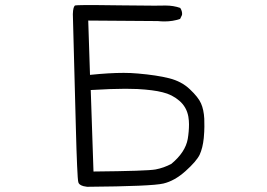

<svg xmlns="http://www.w3.org/2000/svg" viewBox="-20 -735 1040 749"><path d="M469.2 -388.7Q495.6 -388.7 516.1 -387.7Q578.6 -384.3 614.3 -375Q651.4 -366.2 679.2 -342.3Q708 -317.9 714.8 -279.8Q717.3 -264.2 717.3 -250Q717.3 -222.2 712.4 -192.9Q703.1 -141.1 648.4 -95.7Q619.1 -80.1 586.9 -74Q554.7 -67.9 344.7 -65.9L334 -383.8Q416.5 -388.7 469.2 -388.7ZM626 -713.4 583 -712.9Q533.7 -712.9 452.6 -714.1Q371.6 -715.3 349.1 -715.3Q326.7 -715.3 303.5 -715.1Q280.3 -714.8 273.9 -713.9Q270 -713.4 267.1 -704.1Q264.6 -695.3 264.2 -679.7L275.9 -238.3Q278.3 -144 280.8 -88.1Q283.2 -32.2 285.6 -23.9Q288.1 -13.7 305.7 -8.8Q312 -7.3 319.8 -6.3Q572.3 -8.3 617.2 -19Q661.1 -29.3 703.6 -67.4Q746.1 -105.5 758.8 -131.3Q771 -157.7 774.9 -196.3Q777.3 -222.2 777.3 -241Q777.3 -259.8 776.9 -272Q774.9 -307.6 764.2 -331.5Q753.9 -355.5 720.7 -386.7Q688.5 -417.5 639.9 -429.7Q591.3 -441.9 518.1 -448.2Q490.7 -450.7 462.4 -450.7Q405.8 -450.7 331.1 -442.9L324.2 -654.8L595.7 -652.8Q608.9 -651.4 622.1 -651.4Q653.8 -651.4 682.6 -661.1L689.9 -676.3Q690.4 -678.2 690.4 -680.2Q690.4 -682.1 690.2 -685.1Q689.9 -688 689 -691.4Q687 -698.2 683.1 -704.1Q656.7 -713.4 626 -713.4Z"/></svg>

Font: NaikaiFont
Style: Light
Weight: 300
Version: Version 1.89